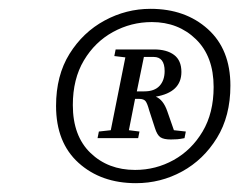

<svg xmlns="http://www.w3.org/2000/svg" viewBox="-20 -732 542 435"><path d="M286 -347Q333 -347 373.5 -369.5Q414 -392 439 -434Q464 -476 464 -535Q464 -604 424 -643Q384 -682 324 -682Q277 -682 236 -659.5Q195 -637 170 -595Q145 -553 145 -494Q145 -424 185 -385.5Q225 -347 286 -347ZM288 -317Q209 -317 158 -363Q107 -409 107 -492Q107 -561 137.5 -610Q168 -659 217 -685.5Q266 -712 321 -712Q400 -712 451 -666Q502 -620 502 -538Q502 -469 471.5 -419.5Q441 -370 392.5 -343.5Q344 -317 288 -317ZM328 -603H306L290 -525H307Q330 -525 341.5 -537.5Q353 -550 353 -571Q353 -603 328 -603ZM239 -605 242 -620H329Q358 -620 374.5 -607.5Q391 -595 391 -569Q391 -523 333 -513Q350 -506 359 -480L374 -437L401 -434L398 -419Q388 -417 381.5 -416.5Q375 -416 367 -416Q351 -416 343.5 -421Q336 -426 331 -442L318 -482Q314 -497 310 -502.5Q306 -508 295 -508H286L272 -437L296 -434L293 -419H201L204 -434L231 -437L264 -602Z"/></svg>

Font: Source Serif Pro
Style: Italic
Weight: 400
Italic angle: -12°
Designer: Frank Grießhammer
Foundry: Adobe Systems Incorporated
Version: Version 3.001;hotconv 1.0.111;makeotfexe 2.5.65597